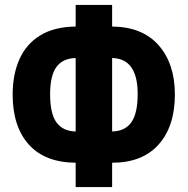

<svg xmlns="http://www.w3.org/2000/svg" viewBox="-20 -744 757 774"><path d="M285 10V-88Q161 -89 96 -161.5Q31 -234 31 -363Q31 -444 58.5 -505.5Q86 -567 142.5 -601.5Q199 -636 285 -637V-724H432V-637Q554 -636 619.5 -561.5Q685 -487 685 -363Q685 -235 619.5 -161.5Q554 -88 432 -88V10ZM285 -214V-510Q233 -509 207.5 -474Q182 -439 182 -364Q182 -285 208 -250Q234 -215 285 -214ZM432 -214Q484 -215 509.5 -251Q535 -287 535 -365Q535 -508 432 -510Z"/></svg>

Font: Noto Sans ExtraCondensed ExtraBold
Style: Regular
Weight: 800
Width: 2
Designer: Monotype Design Team
Foundry: Monotype Imaging Inc.
Version: Version 2.013; ttfautohint (v1.8.4.7-5d5b)